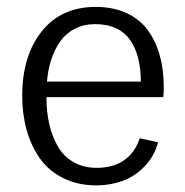

<svg xmlns="http://www.w3.org/2000/svg" viewBox="-20 -530 541 561"><path d="M259.8 -509.8Q310.5 -509.8 349.4 -491.9Q388.2 -474.1 411.6 -442.1Q435.1 -410.2 446.8 -368.2Q458.5 -326.2 458.5 -275.4Q458.5 -258.8 457 -246.1H115.7Q115.7 -203.6 124 -167.2Q132.3 -130.9 149.2 -101.8Q166 -72.8 195.1 -56.2Q224.1 -39.6 262.2 -39.6Q311.5 -39.6 343.3 -62.3Q375 -85 388.2 -126L441.9 -114.3Q430.7 -72.8 402.3 -43.7Q374 -14.6 338.9 -1.7Q303.7 11.2 264.2 11.7H262.2Q207 11.7 164.3 -9.8Q121.6 -31.2 95.9 -68.1Q70.3 -105 57.6 -151.1Q44.9 -197.3 44.9 -250Q44.9 -366.7 101.8 -438.2Q158.7 -509.8 259.8 -509.8ZM391.6 -291.5Q391.1 -371.6 358.4 -415.5Q325.7 -459.5 257.8 -459.5Q225.1 -459.5 199.2 -446.3Q173.3 -433.1 156.5 -409.7Q139.6 -386.2 129.9 -356.4Q120.1 -326.7 117.2 -291.5Z"/></svg>

Font: Pontano Sans
Style: Regular
Weight: 400
Foundry: vernon adams
Version: 1.0